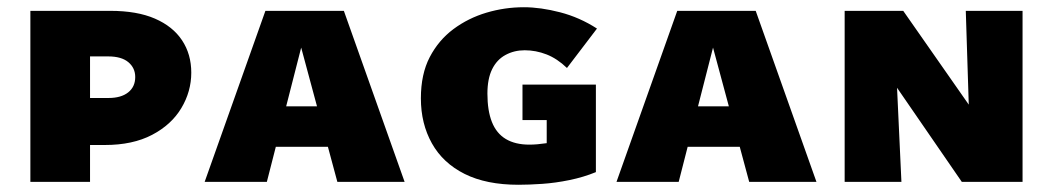

<svg xmlns="http://www.w3.org/2000/svg" viewBox="-20 -503 2912 531"><path d="M64 0V-473H285Q359 -473 408.5 -451.5Q458 -430 483.5 -391.5Q509 -353 509 -302Q509 -250 481.5 -204Q454 -158 400.5 -130Q347 -102 270 -102H152V-232H280Q315 -232 334.5 -247.5Q354 -263 354 -290Q354 -315 335 -331Q316 -347 279 -347H229V0Z M546 0 714 -473H931L1099 0H913L795 -438H830L718 0ZM657 -97 698 -209H934L983 -97Z M1414 8Q1325 8 1265 -22Q1205 -52 1174.5 -106.5Q1144 -161 1144 -231Q1144 -298 1168.5 -345Q1193 -392 1234 -422.5Q1275 -453 1325.5 -468Q1376 -483 1429 -483Q1475 -483 1529 -469Q1583 -455 1631 -424L1548 -315Q1521 -341 1491.5 -352.5Q1462 -364 1431 -364Q1402 -364 1378 -351Q1354 -338 1341 -311.5Q1328 -285 1328 -244Q1328 -197 1340.5 -165.5Q1353 -134 1379 -118.5Q1405 -103 1444 -103Q1465 -103 1491.5 -107Q1518 -111 1546 -120L1492 -28V-171H1425V-269H1628V-27Q1594 -13 1555 -5Q1516 3 1479.5 5.5Q1443 8 1414 8Z M1685 0 1853 -473H2070L2238 0H2052L1934 -438H1969L1857 0ZM1796 -97 1837 -209H2073L2122 -97Z M2316 0V-473H2451L2473 0ZM2704 0H2640L2384 -372V-473H2478L2696 -161ZM2808 -473V0H2666L2651 -473Z"/></svg>

Font: Ysabeau SC Black
Style: Regular
Weight: 900
Designer: Christian Thalmann (Catharsis Fonts)
Version: Version 2.001;gftools[0.9.30]; featfreeze: smcp